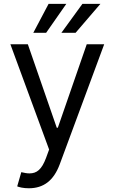

<svg xmlns="http://www.w3.org/2000/svg" viewBox="-20 -776 597 1000"><path d="M130.7 204.5Q109.4 204.5 92.7 201.2Q76 197.8 69.6 194.6L90.9 120.7Q103 123.6 113.6 125.4Q124.3 127.1 133.9 127.1Q147.7 127.1 159.8 123Q171.9 119 182.5 109.4Q193.2 99.8 202.4 84.2Q211.6 68.5 220.2 45.5L235.8 2.8L34.1 -545.5H125L275.6 -110.8H281.2L431.8 -545.5H522.7L291.2 79.5Q267.4 143.5 227.6 174Q187.9 204.5 130.7 204.5ZM409.1 -755.7H502.8L373.6 -605.1H299.7ZM233 -755.7H325.3L220.2 -605.1H153.4Z"/></svg>

Font: Interop
Style: Regular
Weight: 400
Designer: Rasmus Andersson, Google, Jang Haemin
Foundry: jhaemin
Version: Version 1.008